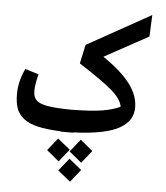

<svg xmlns="http://www.w3.org/2000/svg" viewBox="-68 -828 1051 1216"><g transform="rotate(5 458.0 -220.5)"><path d="M850.1 -769 844.2 -631.8 564.9 -479Q684.1 -397.5 738.5 -324.7Q793 -252 793 -176.8Q793 -135.3 773.9 -103Q754.9 -70.8 712.2 -45.2Q669.4 -19.5 595.2 -4.2Q521 11.2 416 15.1V17.1H376H335.9L335 15.1Q247.1 11.2 189.9 -2Q132.8 -15.1 99.4 -42Q65.9 -68.8 53 -105.2Q40 -141.6 40 -196.8Q40 -277.3 79.1 -358.9L165 -332Q147.9 -263.7 147.9 -226.1Q147.9 -187 167.5 -167Q187 -147 237.3 -137.7Q287.6 -128.4 387.2 -127Q521 -128.4 588.6 -139.9Q656.2 -151.4 701.2 -172.9Q693.4 -221.2 630.6 -275.1Q567.9 -329.1 419.9 -423.8L445.8 -543.9ZM403.8 137.2 467.8 57.1 546.9 122.1 482.9 202.1ZM324.2 62 403.8 126 339.8 206.1 261.2 141.1ZM342.8 263.2 407.2 183.1 486.8 248 422.9 328.1Z"/></g></svg>

Font: FiraGO SemiBold
Style: Italic
Weight: 600
Italic angle: -8°
Designer: bBox Type GmbH
Foundry: bBox Type GmbH
Version: Version 1.001;PS 001.001;hotconv 1.0.88;makeotf.lib2.5.64775